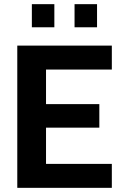

<svg xmlns="http://www.w3.org/2000/svg" viewBox="-20 -902 591 922"><path d="M63 0V-683H517V-568H201V-402H457V-289H201V-115H517V0ZM338 -771V-882H446V-771ZM133 -771V-882H241V-771Z"/></svg>

Font: Cairo Play
Style: Bold
Weight: 700
Version: Version 3.119